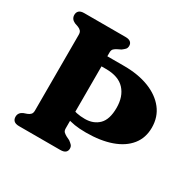

<svg xmlns="http://www.w3.org/2000/svg" viewBox="-153 -865 1044 1030"><g transform="rotate(30 369.0 -350.0)"><path d="M235 -499V-561.5H413Q500.5 -561.5 566.8 -535.8Q633 -510 670.2 -462.5Q707.5 -415 707.5 -349Q707.5 -285.5 671.5 -240.8Q635.5 -196 569.5 -172.8Q503.5 -149.5 414 -149.5Q372.5 -149.5 341.8 -154.5Q311 -159.5 284.8 -170Q258.5 -180.5 231 -196L239 -250Q258.5 -238 278.2 -229Q298 -220 320.8 -215Q343.5 -210 372.5 -210Q425 -210 457.8 -242.2Q490.5 -274.5 490.5 -346.5Q490.5 -416.5 452.5 -457.8Q414.5 -499 337 -499ZM309 -115.5Q309 -99.5 316.8 -92.5Q324.5 -85.5 335.5 -79.5L357 -69Q368.5 -60.5 375.8 -52.8Q383 -45 383 -31.5Q383 -17 373 -8.5Q363 0 341.5 0H86Q64.5 0 54.5 -9.2Q44.5 -18.5 44.5 -34.5Q44.5 -60 70.5 -72L92 -79.5Q104 -84 111.2 -91.8Q118.5 -99.5 118.5 -115.5V-584.5Q118.5 -600.5 111.2 -608.2Q104 -616 92 -620.5L70.5 -628Q44.5 -640 44.5 -665.5Q44.5 -681.5 54.5 -690.8Q64.5 -700 86 -700H341.5Q363 -700 373 -691.5Q383 -683 383 -668.5Q383 -655 375.8 -647.2Q368.5 -639.5 357 -631L335.5 -620.5Q324.5 -615 316.8 -607.8Q309 -600.5 309 -584.5Z"/></g></svg>

Font: Fraunces 28pt Soft Wonky
Style: Bold
Weight: 700
Version: Version 1.000;[b76b70a41]